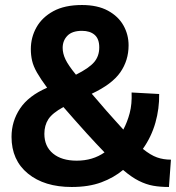

<svg xmlns="http://www.w3.org/2000/svg" viewBox="-20 -735 702 766"><path d="M266 11Q157 11 91.5 -42.5Q26 -96 26 -189Q26 -251 60 -302Q94 -353 168 -385Q142 -420 127.5 -445.5Q113 -471 108 -493Q103 -515 103 -539Q103 -586 125.5 -626Q148 -666 193 -690.5Q238 -715 307 -715Q369 -715 410.5 -692.5Q452 -670 472.5 -633.5Q493 -597 493 -554Q493 -494 460 -446.5Q427 -399 346 -361Q358 -347 372 -331Q386 -315 402 -296Q422 -274 439.5 -254Q457 -234 472 -218Q488 -248 497.5 -284Q507 -320 505 -366L615 -360Q616 -302 600 -245.5Q584 -189 550 -141Q581 -116 606.5 -107Q632 -98 662 -98L654 11Q619 11 591 6Q563 1 534 -13.5Q505 -28 471 -57Q434 -26 384 -7.5Q334 11 266 11ZM230 -544Q230 -522 241 -498.5Q252 -475 283 -437Q335 -463 355.5 -487Q376 -511 376 -546Q376 -580 357.5 -596Q339 -612 307 -612Q268 -612 249 -592.5Q230 -573 230 -544ZM157 -201Q157 -151 191.5 -122.5Q226 -94 286 -94Q350 -94 397 -127Q366 -159 325 -204Q298 -234 275 -260Q252 -286 233 -308Q189 -284 173 -259.5Q157 -235 157 -201Z"/></svg>

Font: Prodigy Sans SemiBold
Style: Regular
Weight: 600
Designer: Wei Huang
Foundry: Wei Huang
Version: Version 1.003; ttfautohint (v1.8.3)